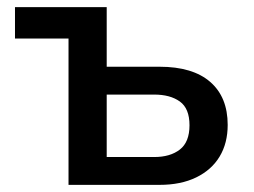

<svg xmlns="http://www.w3.org/2000/svg" viewBox="-20 -518 712 538"><path d="M172 0V-410H22V-498H279V-331H427Q520 -331 569 -288.5Q618 -246 618 -168Q618 -117 595.5 -79.5Q573 -42 530 -21Q487 0 427 0ZM279 -78H412Q457 -78 484 -99Q511 -120 511 -167Q511 -214 484 -233.5Q457 -253 412 -253H279Z"/></svg>

Font: Nunito Sans 7pt SemiCondensed SemiBold
Style: Regular
Weight: 600
Width: 4
Designer: Vernon Adams
Foundry: Vernon Adams
Version: Version 3.101;gftools[0.9.27]